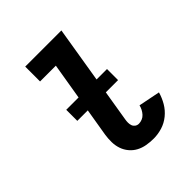

<svg xmlns="http://www.w3.org/2000/svg" viewBox="-203 -867 1006 1006"><g transform="rotate(-45 300.0 -363.5)"><path d="M357 8Q330 8 304.5 3.5Q279 -1 257.5 -12.5Q236 -24 220 -43Q204 -62 196 -85.5Q188 -109 187.5 -135Q187 -161 191 -187L264 -625H147V-735H415L322 -169Q320 -158 320 -146.5Q320 -135 323.5 -125Q327 -115 336 -108.5Q345 -102 357 -102Q369 -102 381.5 -107Q394 -112 403 -122Q412 -132 418 -143.5Q424 -155 427 -168L547 -144Q538 -112 521 -83Q504 -54 477.5 -32.5Q451 -11 419.5 -1.5Q388 8 357 8ZM441 -341H139V-423H441Z"/></g></svg>

Font: Iosevka Slab XBdEx
Style: Italic
Weight: 800
Width: 7
Italic angle: -9°
Monospace: yes
Designer: Belleve Invis
Foundry: Belleve Invis
Version: Version 11.1.1; ttfautohint (v1.8.3)